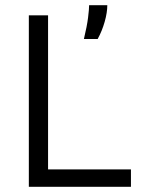

<svg xmlns="http://www.w3.org/2000/svg" viewBox="-20 -719 548 739"><path d="M91 0V-660H165V-67H484V0ZM303 -569Q315 -619 319 -651.5Q323 -684 323 -699H393Q393 -671 383 -635.5Q373 -600 356 -569Z"/></svg>

Font: Bricolage Grotesque 10pt Light
Style: Regular
Weight: 300
Designer: Mathieu Triay
Foundry: Atelier Triay
Version: Version 1.000; ttfautohint (v1.8.4.7-5d5b);gftools[0.9.32]